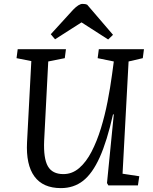

<svg xmlns="http://www.w3.org/2000/svg" viewBox="-20 -953 788 987"><path d="M610 -60 696 -47 689 0H537L530 -12L565 -365H561Q530 -227 492.5 -144Q455 -61 407 -23.5Q359 14 293 14Q201 14 157 -46Q113 -106 119 -222L141 -639L65 -654L71 -700H319L313 -654L228 -637L207 -230Q203 -139 226 -98.5Q249 -58 306 -58Q351 -58 387 -89Q423 -120 450.5 -173Q478 -226 498.5 -292.5Q519 -359 533 -431Q547 -503 556 -570L565 -637L482 -654L488 -700H720L714 -654L641 -637ZM561 -774 536 -750 399 -838 263 -751 241 -777 356 -903Q385 -933 404 -933Q413 -933 418 -932Q423 -931 428 -929Z"/></svg>

Font: Literata 12pt
Style: Italic
Weight: 400
Italic angle: -2°
Designer: Latin by Veronika Burian and Jose Scaglione. Greek by Irene Vlachou. Cyrillic by Vera Evstafieva
Foundry: TypeTogether
Version: Version 3.002